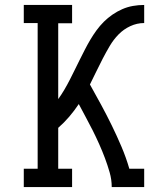

<svg xmlns="http://www.w3.org/2000/svg" viewBox="-20 -755 640 775"><path d="M76 0V-74H132V-662H76V-735H271V-661H215V-355Q228 -373 239.5 -392.5Q251 -412 261.5 -432.5Q272 -453 282 -473.5Q292 -494 302 -514Q312 -534 322.5 -554.5Q333 -575 344.5 -594.5Q356 -614 369.5 -632.5Q383 -651 399 -667Q415 -683 434 -696Q453 -709 473.5 -718Q494 -727 516.5 -731Q539 -735 562 -735V-662Q533 -662 506 -649.5Q479 -637 458.5 -616Q438 -595 423 -569.5Q408 -544 394.5 -518Q381 -492 368.5 -466Q356 -440 343 -414Q366 -373 388.5 -331.5Q411 -290 431.5 -248Q452 -206 470.5 -162.5Q489 -119 502 -74H562V0H431Q431 -30 422.5 -59.5Q414 -89 403.5 -117Q393 -145 380.5 -173Q368 -201 354.5 -228Q341 -255 326.5 -281.5Q312 -308 298 -335Q280 -308 259.5 -284Q239 -260 215 -239V-74H271V0Z"/></svg>

Font: Iosevka Curly Slab Extended
Style: Regular
Weight: 400
Width: 7
Monospace: yes
Designer: Belleve Invis
Foundry: Belleve Invis
Version: Version 11.1.0; ttfautohint (v1.8.3)